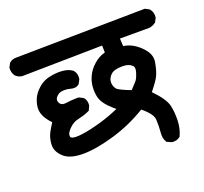

<svg xmlns="http://www.w3.org/2000/svg" viewBox="-113 -686 837 788"><g transform="rotate(-20 305.5 -291.5)"><path d="M508.8 -16.6 493.2 -23.4 490.2 -24.4 488.8 -26.9Q478 -43.5 481 -70.8Q483.4 -94.2 481.9 -124.5Q481 -149.4 438 -184.6Q369.1 -142.6 292.5 -119.6Q212.4 -95.7 154.8 -95.2Q94.7 -94.7 67.9 -120.6Q40.5 -146.5 43 -177.2Q44.9 -205.1 56.6 -226.6Q65.9 -243.7 77.1 -260.7Q38.1 -300.8 41.5 -337.9Q45.4 -376.5 70.8 -404.3Q96.2 -431.6 127.9 -439Q158.2 -446.3 185.5 -444.3Q213.4 -442.4 230.5 -429.7L231 -429.2L231.9 -428.7Q245.6 -413.1 242.2 -390.1L241.7 -388.7L241.2 -387.2L233.4 -372.6L232.4 -370.6L231 -369.6Q217.3 -357.4 192.9 -364.3Q175.3 -369.1 157.2 -366.7Q153.3 -366.2 149.9 -365Q146.5 -363.8 143.3 -361.8Q140.1 -359.9 137.2 -357.2Q134.3 -354.5 131.3 -351.1Q122.1 -339.4 129.9 -325.9Q137.7 -312.5 157.2 -315.4Q170.4 -317.4 183.8 -318.4Q197.3 -319.3 210.9 -319.3H213.4L215.3 -318.4L231 -310.5L232.4 -309.6L233.9 -308.1Q239.7 -301.8 241.9 -293Q244.1 -284.2 243.2 -274.4L242.7 -272.5L242.2 -271.5L235.4 -256.8L233.9 -253.4L230.5 -252Q218.8 -246.6 206.8 -242.9Q194.8 -239.3 182.1 -236.3Q161.1 -232.4 143.1 -214.8Q125.5 -197.8 125 -186Q124.5 -180.7 126.2 -178Q127.9 -175.3 132.3 -173.3Q137.2 -171.4 148.2 -170.9Q159.2 -170.4 177.2 -172.9Q212.9 -177.7 261.7 -191.9Q303.2 -204.1 342.8 -221.7Q327.1 -234.9 312.5 -250Q291 -273.4 286.1 -294.4Q281.2 -314.5 282.7 -338.4Q284.2 -362.8 294.9 -385.3Q300.3 -397 308.6 -408Q316.9 -418.9 328.6 -429.2Q349.1 -447.8 377.9 -456.1L377 -486.3L26.4 -480.5H25.9H24.9Q17.6 -481.9 11.2 -484.9Q4.9 -487.8 -0.5 -492.7L-1.5 -493.2L-2 -494.1Q-12.7 -508.8 -11.7 -528.8V-531.2L-10.7 -532.7L-2.9 -547.4L-2 -549.3L-0.5 -550.3Q11.7 -561.5 32.2 -560.5L590.8 -568.4H593.3L595.2 -567.4L609.9 -559.6L611.8 -558.6L613.3 -556.6Q625.5 -541 623 -520.5L622.6 -518.6L622.1 -517.1L614.3 -502.4L612.8 -500L610.8 -499Q599.6 -490.7 584.5 -488.3H584H583H455.6L457.5 -454.6Q493.7 -450.2 525.9 -420.4Q564.5 -385.3 558.1 -348.6Q552.2 -315.4 543.5 -295.4Q539.6 -285.6 529.5 -271.2Q519.5 -256.8 503.4 -236.8Q526.9 -212.9 540.3 -193.1Q553.7 -173.3 557.6 -156.7Q564.5 -125 563 -90.3Q561.5 -55.2 548.8 -28.3L547.9 -25.9L546.4 -24.9Q532.2 -13.2 511.7 -15.6H510.3ZM455.6 -302.2Q459 -306.2 462.9 -314.7Q466.8 -323.2 470.7 -335.9Q477.1 -356.9 466.3 -365.2Q460 -371.1 451.9 -374Q443.8 -377 434.6 -377.4Q414.1 -378.9 395 -374.5Q378.9 -371.1 368.2 -356.4Q362.8 -348.6 360.8 -341.1Q358.9 -333.5 359.9 -326.2Q360.8 -317.9 363.8 -311.5Q366.7 -305.2 371.1 -300.3Q375 -296.4 390.6 -288.8Q406.2 -281.2 428.7 -272.9Z"/></g></svg>

Font: NaikaiFont
Style: Bold
Weight: 700
Version: Version 1.89